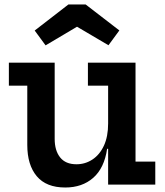

<svg xmlns="http://www.w3.org/2000/svg" viewBox="-20 -822 736 855"><path d="M461.5 -440.5H371.5V-543H583.5V-102.5H671.5V0H461.5ZM223.5 -543V-203.5Q223.5 -151.5 247.8 -121Q272 -90.5 320.5 -90.5Q359.5 -90.5 391.8 -111.8Q424 -133 442.8 -173.5Q461.5 -214 461.5 -272L485 -159.5H457Q444.5 -73.5 395.2 -30.2Q346 13 270.5 13Q186 13 143.8 -37.2Q101.5 -87.5 101.5 -176.5V-440.5H19.5V-543ZM361.5 -802 511.5 -686.5 463 -620.5 323 -703 183 -620 134.5 -686 284.5 -802Z"/></svg>

Font: Hepta Slab ExtraLight SemiBold
Style: Regular
Weight: 600
Version: Version 1.102